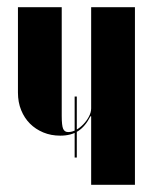

<svg xmlns="http://www.w3.org/2000/svg" viewBox="-20 -515 426 535"><path d="M232 -191H234V-161V0H356V-495H234V-213Q234 -202 228 -190.5Q222 -179 212.5 -169Q203 -159 192 -153Q181 -147 170 -147Q160 -147 156 -156Q152 -165 152 -192V-495H30V-257Q30 -230 39 -208Q48 -186 63.5 -170.5Q79 -155 100.5 -146Q122 -137 148 -137Q178 -137 198 -150Q218 -163 232 -191ZM188 -76H194V-246H188Z"/></svg>

Font: Moniqa Black
Style: Regular
Weight: 900
Designer: Rajesh Rajput
Foundry: Rajesh Rajput
Version: Version 1.000